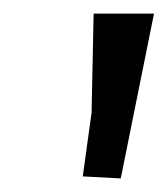

<svg xmlns="http://www.w3.org/2000/svg" viewBox="-20 -776 247 283"><path d="M118 -756H207L158 -513L102 -516L115 -610Z"/></svg>

Font: Andada
Style: Italic
Weight: 400
Italic angle: -8.29999°
Designer: Carolina Giovagnoli
Foundry: Carolina Giovagnoli
Version: Version 1.003